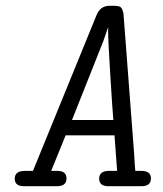

<svg xmlns="http://www.w3.org/2000/svg" viewBox="-20 -644 565 664"><path d="M31 -26Q31 -53 66 -53H94L314 -592Q327 -624 359 -624H374Q386 -624 393 -621.5Q400 -619 403 -610.5Q406 -602 406.5 -600Q407 -598 408 -584L444 -111Q446 -71 448 -53H469Q502 -53 502 -27Q502 0 469 0H355Q323 0 323 -26Q323 -53 357 -53H385L376 -176H207L157 -53H178Q210 -53 210 -27Q210 0 177 0H63Q31 0 31 -26ZM229 -229H372Q369 -262 361.5 -383Q354 -504 354 -535V-550L337 -501Z"/></svg>

Font: CMU Typewriter Text
Style: LightOblique
Weight: 200
Italic angle: -9.46001°
Version: Version 0.7.0